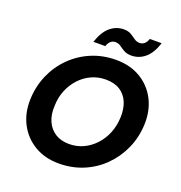

<svg xmlns="http://www.w3.org/2000/svg" viewBox="-158 -1041 1117 1188"><g transform="rotate(20 400.0 -447.0)"><path d="M359 12Q268 12 199.5 -28.5Q131 -69 93.5 -140Q56 -211 59 -302Q62 -388 94.5 -462.5Q127 -537 184 -593.5Q241 -650 315.5 -681Q390 -712 476 -712Q568 -712 636.5 -671.5Q705 -631 742 -560Q779 -489 776 -398Q773 -312 740 -237.5Q707 -163 650.5 -106.5Q594 -50 519.5 -19Q445 12 359 12ZM378 -123Q428 -123 471 -143Q514 -163 547.5 -199Q581 -235 600.5 -283Q620 -331 622 -387Q624 -445 606 -487Q588 -529 551 -552.5Q514 -576 457 -576Q408 -576 364.5 -556.5Q321 -537 287.5 -501Q254 -465 234.5 -417.5Q215 -370 214 -313Q211 -256 230 -213.5Q249 -171 286.5 -147Q324 -123 378 -123ZM304 -769Q328 -841 367.5 -873.5Q407 -906 456 -906Q485 -906 504 -894.5Q523 -883 538.5 -871.5Q554 -860 575 -860Q592 -860 605.5 -871.5Q619 -883 626 -905H704Q681 -834 641.5 -801.5Q602 -769 553 -769Q523 -769 504 -780Q485 -791 469.5 -802.5Q454 -814 433 -814Q416 -814 403 -803Q390 -792 382 -769Z"/></g></svg>

Font: DM Sans 17pt Black
Style: Italic
Weight: 900
Italic angle: -10°
Version: Version 4.004;gftools[0.9.30]